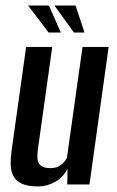

<svg xmlns="http://www.w3.org/2000/svg" viewBox="-20 -664 421 691"><path d="M118 7Q81 7 59.5 -2.5Q38 -12 28.5 -30Q19 -48 18.5 -71.5Q18 -95 22 -124L74 -495H168L117 -131Q115 -117 114.5 -104Q114 -91 117.5 -81Q121 -71 131.5 -65Q142 -59 161 -59Q180 -59 191.5 -65.5Q203 -72 210.5 -80.5Q218 -89 221 -97L277 -495H371L302 0H222L223 -57Q208 -26 178.5 -9.5Q149 7 118 7ZM284 -547H246L176 -644H252ZM199 -547H155L81 -644H156Z"/></svg>

Font: Alumni Sans SemiBold
Style: Italic
Weight: 600
Italic angle: -8°
Version: Version 1.016